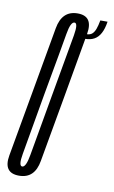

<svg xmlns="http://www.w3.org/2000/svg" viewBox="-107 -724 459 772"><g transform="rotate(10 122.0 -338.0)"><path d="M27 4Q91 4 103.5 -69.5Q116 -143 151 -337Q185 -530.5 198 -605Q211 -679.5 147 -679.5Q83 -679.5 70 -605.5Q57 -531.5 22.5 -337Q-12 -143 -25 -69.5Q-38 4 27 4ZM33.5 -34.5Q18 -34.5 27.2 -85.5Q36.5 -136.5 71 -337Q107.5 -538.5 116 -589.8Q124.5 -641 140.5 -641Q155.5 -641 146.8 -590Q138 -539 102 -337Q66.5 -136.5 57.8 -85.5Q49 -34.5 33.5 -34.5ZM195.5 -603.5 192.5 -584Q215.5 -584 231 -592.8Q246.5 -601.5 256.2 -619.8Q266 -638 270.5 -667.5H241Q237 -645.5 231.8 -631.5Q226.5 -617.5 218.2 -610.5Q210 -603.5 195.5 -603.5Z"/></g></svg>

Font: Anybody UltraCondensed Light
Style: Italic
Weight: 300
Width: 1
Italic angle: -10°
Version: Version 1.113;gftools[0.9.25]